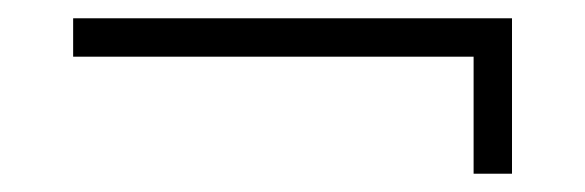

<svg xmlns="http://www.w3.org/2000/svg" viewBox="-20 -391 640 210"><path d="M498 -201V-329H60V-371H540V-201Z"/></svg>

Font: Hauora
Style: Regular
Weight: 400
Designer: Wayne Shih
Foundry: WCYS
Version: Version 1.001